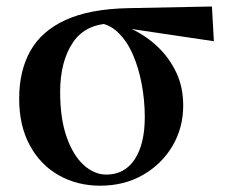

<svg xmlns="http://www.w3.org/2000/svg" viewBox="-20 -567 714 603"><path d="M294.5 16.2Q222.9 16.2 165.1 -16.3Q107.3 -48.7 73.8 -110.2Q40.2 -171.8 40.2 -257.1Q40.2 -344.6 75.4 -407.2Q110.5 -469.7 186 -504.3Q261.4 -538.9 382.5 -541.4L645.6 -546.6L651.7 -437.5L363.8 -480.3L336.9 -493.5Q249.8 -494 209.4 -434.2Q168.9 -374.4 168.9 -277.8Q168.9 -194.4 189.4 -136.5Q209.8 -78.6 243 -48.6Q276.1 -18.7 314.2 -18.7Q371.3 -18.7 403 -66.6Q434.7 -114.5 434.7 -199.6Q434.7 -251.2 425.1 -302.6Q415.6 -354.1 396.8 -396.8Q378 -439.5 349.4 -466.3Q320.8 -493.2 283.2 -495.5L304.9 -504.5Q350.2 -496.4 394.6 -475.4Q439 -454.4 475.1 -420.2Q511.3 -385.9 533.4 -339.8Q555.4 -293.6 555.4 -235.7Q555.4 -165.4 521.5 -108.2Q487.5 -51.1 428.8 -17.5Q370.1 16.2 294.5 16.2Z"/></svg>

Font: Noto Serif HK
Style: Regular
Weight: 200
Designer: Ryoko NISHIZUKA 西塚涼子 (kana & ideographs); Frank Grießhammer (Latin, Greek & Cyrillic); Wenlong ZHANG 张文龙 (bopomofo); San
Foundry: Adobe
Version: Version 2.001;hotconv 1.1.0;makeotfexe 2.6.0